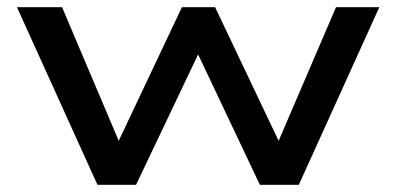

<svg xmlns="http://www.w3.org/2000/svg" viewBox="-20 -512 1098 532"><path d="M250 0 27 -492H152L317 -103H300L484 -492H576L761 -103H744L911 -492H1031L808 0H700L512 -397H546L357 0Z"/></svg>

Font: Nunito Sans 10pt Expanded SemiBold
Style: Regular
Weight: 600
Width: 7
Designer: Vernon Adams
Foundry: Vernon Adams
Version: Version 3.101;gftools[0.9.27]